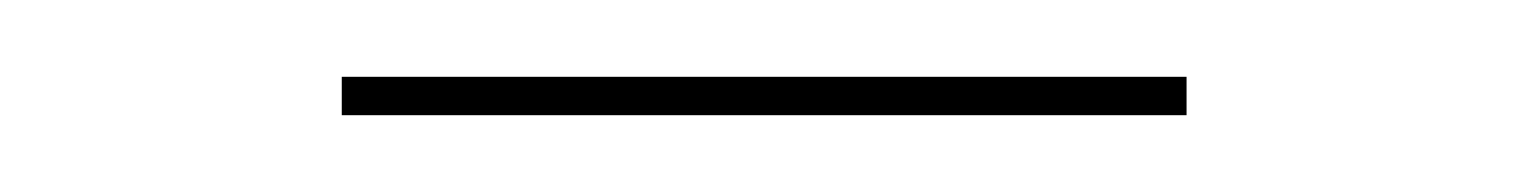

<svg xmlns="http://www.w3.org/2000/svg" viewBox="-20 -319 398 50"><path d="M69 -289V-299H289V-289Z"/></svg>

Font: Aleo Thin
Style: Regular
Weight: 250
Designer: Alessio Laiso
Foundry: Alessio Laiso
Version: Version 2.001;gftools[0.9.29]